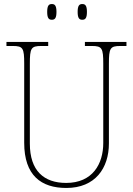

<svg xmlns="http://www.w3.org/2000/svg" viewBox="-20 -922 661 952"><path d="M388 -824C403 -824 411 -832 411 -863C411 -894 403 -902 388 -902C373 -902 365 -894 365 -863C365 -832 373 -824 388 -824ZM237 -824C252 -824 260 -832 260 -863C260 -894 252 -902 237 -902C222 -902 214 -894 214 -863C214 -832 222 -824 237 -824ZM309 10C452 10 520 -88 520 -211V-606C520 -683 526 -694 576 -694H607V-714H401V-694H436C486 -694 492 -683 492 -606V-213C492 -109 439 -15 308 -15C198 -15 128 -75 128 -210V-606C128 -683 134 -694 184 -694H219V-714H12V-694H44C94 -694 100 -683 100 -607V-214C100 -52 184 10 309 10Z"/></svg>

Font: Noto Serif Armenian SemiCondensed Thin
Style: Regular
Weight: 100
Width: 4
Designer: Monotype Design Team
Foundry: Monotype Imaging Inc.
Version: Version 2.008